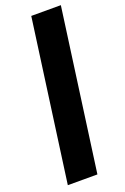

<svg xmlns="http://www.w3.org/2000/svg" viewBox="-159 -880 604 930"><g transform="rotate(-20 143.0 -415.5)"><path d="M20 0 134 -831H286.5L172.5 0Z"/></g></svg>

Font: Merriweather 24pt ExtraBold
Style: Italic
Weight: 800
Italic angle: -7.8°
Version: Version 2.101